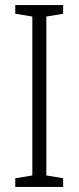

<svg xmlns="http://www.w3.org/2000/svg" viewBox="-20 -734 309 754"><path d="M228 0H40V-34L107 -45V-669L40 -680V-714H228V-680L162 -669V-45L228 -34Z"/></svg>

Font: Noto Sans Lao Looped Condensed Light
Style: Regular
Weight: 300
Width: 3
Designer: Mark Frömberg, Ben Mitchell
Foundry: The Fontpad Ltd
Version: Version 1.002; ttfautohint (v1.8.4.7-5d5b)